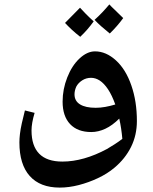

<svg xmlns="http://www.w3.org/2000/svg" viewBox="-20 -734 692 871"><path d="M251 117Q162 117 115 64.5Q68 12 68 -88Q68 -105 70.5 -126.5Q73 -148 79 -175Q85 -202 93 -233L137 -222Q123 -175 123 -142Q123 -72 158 -36.5Q193 -1 263 -1Q311 -1 362 -15.5Q413 -30 465 -58Q482 -68 500 -79.5Q518 -91 535 -104Q533 -127 529.5 -150.5Q526 -174 521 -196Q490 -165 458 -150Q426 -135 394 -135Q332 -135 298 -171Q264 -207 264 -273Q264 -329 285 -382.5Q306 -436 340 -468Q375 -501 411 -501Q461 -501 506 -460Q551 -419 576 -346Q601 -274 601 -185Q601 -121 574.5 -67.5Q548 -14 499 27Q467 54 424.5 74Q382 94 337.5 105.5Q293 117 251 117ZM414 -245Q435 -245 457.5 -249Q480 -253 503 -260Q488 -302 470 -329Q452 -356 432 -369Q413 -381 393 -381Q371 -381 353 -369.5Q335 -358 326 -341Q318 -323 318 -306Q318 -276 343 -260.5Q368 -245 414 -245ZM478 -582Q457 -599 440 -614Q423 -629 409 -644Q428 -661 444.5 -678.5Q461 -696 476 -714Q485 -704 501 -689Q517 -674 539 -652Q512 -615 478 -582ZM344 -567Q322 -584 305 -600Q288 -616 275 -630Q292 -647 309 -664.5Q326 -682 343 -699Q352 -689 367.5 -673Q383 -657 405 -637Q392 -619 377 -601.5Q362 -584 344 -567Z"/></svg>

Font: Noto Naskh Arabic UI
Style: Regular
Weight: 400
Designer: Monotype Design Team, David Williams, Mohamad Dakak and Nizar Qandah
Foundry: Monotype Imaging Inc.
Version: Version 2.014